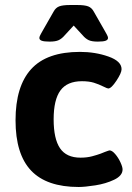

<svg xmlns="http://www.w3.org/2000/svg" viewBox="-20 -738 525 766"><path d="M42 -258Q42 -394 104.5 -462.5Q167 -531 299 -531Q360 -531 412.5 -512.5Q465 -494 465 -462Q465 -447 444.5 -416Q424 -385 412 -385Q408 -385 394 -392Q374 -402 354.5 -408Q335 -414 307 -414Q248 -414 221 -377Q194 -340 194 -262Q194 -184 219.5 -146.5Q245 -109 301 -109Q327 -109 347.5 -114.5Q368 -120 381.5 -125Q395 -130 399 -132Q415 -138 417 -138Q427 -138 439.5 -123.5Q452 -109 460.5 -90.5Q469 -72 469 -62Q469 -37 435.5 -21Q402 -5 360 1.5Q318 8 294 8Q166 8 104 -57.5Q42 -123 42 -258ZM137 -587Q137 -592 143 -602.5Q149 -613 150 -615L194 -692Q202 -707 216 -712.5Q230 -718 260 -718H288Q318 -718 332 -712.5Q346 -707 354 -692L398 -615Q399 -613 405 -602.5Q411 -592 411 -587Q411 -579 401.5 -575.5Q392 -572 370 -572Q346 -572 333.5 -578Q321 -584 310 -597L274 -636L238 -597Q227 -584 214.5 -578Q202 -572 178 -572Q156 -572 146.5 -575.5Q137 -579 137 -587Z"/></svg>

Font: Asap-Bold
Style: Bold
Weight: 700
Designer: Pablo Cosgaya
Foundry: Omnibus-Type
Version: Version 2.000; ttfautohint (v1.8)